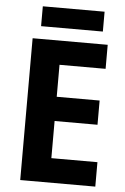

<svg xmlns="http://www.w3.org/2000/svg" viewBox="-59 -920 629 963"><g transform="rotate(5 255.5 -439.0)"><path d="M458 0H80V-714H458V-593H226V-432H442V-310H226V-123H458ZM428 -878V-778H117V-878Z"/></g></svg>

Font: Noto Sans Devanagari UI SemiCondensed
Style: Bold
Weight: 700
Width: 4
Designer: Jelle Bosma - Monotype Design Team
Foundry: Monotype Imaging Inc.
Version: Version 2.004; ttfautohint (v1.8.4.7-5d5b)